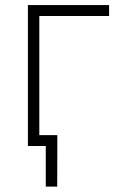

<svg xmlns="http://www.w3.org/2000/svg" viewBox="-20 -562 459 739"><path d="M399.9 -542.5V-500.5H131.3V0H87.4V-542.5ZM156.2 156.2V0H108.9V-42H200.7L200.2 156.2Z"/></svg>

Font: Inter 16pt ExtraLight
Style: Regular
Weight: 250
Version: Version 4.001;git-66647c0bb